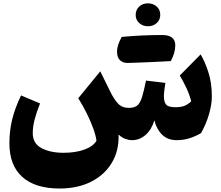

<svg xmlns="http://www.w3.org/2000/svg" viewBox="-20 -819 1309 1136"><path d="M1025.4 10.3Q973.1 10.3 940.2 -21.2Q907.2 -52.7 893.1 -106.9Q877.9 -53.7 842.3 -21.7Q806.6 10.3 761.7 10.3Q742.2 10.3 721.4 2.7Q700.7 -4.9 681.6 -22.9Q684.6 73.2 641.1 145Q597.7 216.8 518.1 256.6Q438.5 296.4 332.5 296.4Q188.5 296.4 112.1 228Q35.6 159.7 35.6 28.3Q35.6 -45.4 52.2 -112.8Q68.8 -180.2 104.5 -254.4L216.8 -207Q196.3 -155.3 185.1 -112.5Q173.8 -69.8 173.8 -30.8Q173.8 29.8 225.6 57.4Q277.3 85 356.4 85Q425.3 85 477.5 66.7Q529.8 48.3 550.8 14.2Q546.9 -17.6 531.5 -59.8Q516.1 -102.1 493.2 -148.4Q470.2 -194.8 442.9 -237.8L573.2 -397L630.4 -281.2Q653.8 -232.4 678 -206.5Q702.1 -180.7 742.2 -180.7Q774.4 -180.7 791.7 -194.6Q809.1 -208.5 820.1 -243.7Q831.1 -278.8 843.8 -342.3L958.5 -328.6Q956.1 -314.5 952.9 -289.3Q949.7 -264.2 949.7 -249.5Q949.7 -216.8 962.4 -200.7Q975.1 -184.6 1017.6 -184.6Q1048.8 -184.6 1069.6 -192.1Q1090.3 -199.7 1111.3 -219.2Q1101.6 -259.3 1082.5 -299.3Q1063.5 -339.4 1043.5 -372.1L1167 -497.1Q1190.9 -458.5 1212.2 -393.8Q1233.4 -329.1 1233.4 -249Q1233.4 -201.7 1216.8 -143.8Q1200.2 -85.9 1169.4 -31.2Q1135.3 -11.7 1100.1 -0.7Q1064.9 10.3 1025.4 10.3ZM700.2 -600.6Q819.3 -611.8 939.5 -611.8Q1017.1 -611.8 1017.1 -550.3Q1017.1 -507.3 990.7 -457.5Q969.7 -456.5 944.1 -455.1Q918.5 -453.6 882.1 -452.1Q845.7 -450.7 802.5 -448.7Q759.3 -446.8 733.9 -446.5Q708.5 -446.3 690.4 -462.4Q672.4 -478.5 672.4 -514.6Q672.4 -550.8 700.2 -600.6ZM855.5 -663.6Q825.2 -663.6 804 -682.4Q782.7 -701.2 782.7 -730.7Q782.7 -760.3 803.2 -779.8Q823.7 -799.3 854.7 -799.3Q885.7 -799.3 907 -780.5Q928.2 -761.7 928.2 -731.4Q928.2 -701.2 907 -682.4Q885.7 -663.6 855.5 -663.6Z"/></svg>

Font: Pinar DS4 ExtraBold
Style: Regular
Weight: 800
Designer: Amin Abedi
Version: Version 3.000